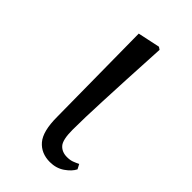

<svg xmlns="http://www.w3.org/2000/svg" viewBox="-174 -581 652 652"><g transform="rotate(45 151.5 -255.5)"><path d="M200 14Q158 14 133.5 -14.5Q109 -43 109 -112L105 -508L185 -525L194 -519Q189 -430 186 -367Q183 -304 181 -259Q179 -214 178 -180.5Q177 -147 177 -118Q177 -70 191 -54.5Q205 -39 229 -39Q244 -39 254.5 -43Q265 -47 275 -52L284 -35Q275 -17 252.5 -1.5Q230 14 200 14Z"/></g></svg>

Font: Noto Serif SC
Style: Regular
Weight: 400
Designer: Ryoko NISHIZUKA 西塚涼子 (kana & ideographs); Frank Grießhammer (Latin, Greek & Cyrillic); Wenlong ZHANG 张文龙 (bopomofo); San
Foundry: Adobe
Version: Version 2.002-H1;hotconv 1.1.0;makeotfexe 2.6.0